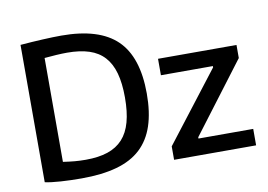

<svg xmlns="http://www.w3.org/2000/svg" viewBox="-80 -875 1410 1012"><g transform="rotate(-10 625.5 -369.0)"><path d="M776 -73 1063 -445V-452H785V-540H1205V-470L922 -96V-89H1215V-1H776ZM280 11Q221 11 168 7.5Q115 4 84 -3V-738Q144 -743 203.5 -746Q263 -749 304 -749Q506 -749 600.5 -657.5Q695 -566 695 -370Q695 -270 671 -198Q647 -126 597 -79.5Q547 -33 468 -11Q389 11 280 11ZM318 -82Q387 -82 436 -98.5Q485 -115 516.5 -149.5Q548 -184 563 -238.5Q578 -293 578 -370Q578 -446 563 -500Q548 -554 516.5 -588.5Q485 -623 436 -639Q387 -655 318 -655Q293 -655 260.5 -653Q228 -651 197 -648V-92Q231 -87 258.5 -84.5Q286 -82 318 -82Z"/></g></svg>

Font: Encode Sans Normal
Style: Medium
Weight: 500
Designer: Pablo Impallari, Andres Torresi
Foundry: Pablo Impallari, Andres Torresi
Version: Version 1.000; ttfautohint (v1.00) -l 8 -r 50 -G 200 -x 14 -